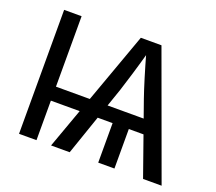

<svg xmlns="http://www.w3.org/2000/svg" viewBox="-122 -893 1189 1059"><g transform="rotate(20 473.0 -364.0)"><path d="M186.5 -727.5V0H84V-727.5ZM644 -272.9V0H548.8V-272.9ZM272 0 534.2 -727.5H655.3L920.9 0H812L664.6 -418Q649.9 -460.4 630.1 -524.7Q610.4 -588.9 584 -682.6H604Q578.1 -588.9 558.6 -524.7Q539.1 -460.4 525.4 -418L381.3 0ZM142.6 -231.9V-314H784.7V-231.9Z"/></g></svg>

Font: Inter Cardless
Style: Regular
Weight: 400
Designer: Rasmus Andersson
Foundry: rsms
Version: Version 4.001;git-9221beed3